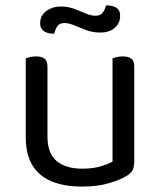

<svg xmlns="http://www.w3.org/2000/svg" viewBox="-20 -675 591 708"><path d="M75 -169V-260H155V-173Q155 -109 189 -81Q223 -53 283 -53Q323 -53 351 -61.5Q379 -70 395 -79V-260H475V-82Q475 -61 469.5 -48.5Q464 -36 443 -24Q421 -11 380 1Q339 13 282 13Q216 13 169.5 -6.5Q123 -26 99 -66.5Q75 -107 75 -169ZM475 -208H395V-460Q400 -462 410.5 -464.5Q421 -467 432 -467Q454 -467 464.5 -458.5Q475 -450 475 -430ZM155 -208H75V-460Q80 -462 90.5 -464.5Q101 -467 113 -467Q134 -467 144.5 -458.5Q155 -450 155 -430ZM203 -651Q231 -651 253.5 -642.5Q276 -634 295.5 -625.5Q315 -617 332 -617Q350 -617 358.5 -628Q367 -639 371 -655H377Q395 -655 409 -646.5Q423 -638 423 -617Q423 -589 403 -572Q383 -555 350 -555Q322 -555 298 -564Q274 -573 254 -581.5Q234 -590 218 -590Q200 -590 192 -579Q184 -568 180 -551H174Q156 -551 142 -560Q128 -569 128 -589Q128 -609 138.5 -622.5Q149 -636 166.5 -643.5Q184 -651 203 -651Z"/></svg>

Font: Baloo Tamma 2
Style: Regular
Weight: 400
Designer: Divya Kowshik, Shuchita Grover and Ek Type
Foundry: Ek Type
Version: Version 1.700